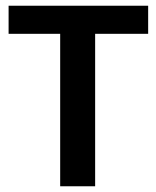

<svg xmlns="http://www.w3.org/2000/svg" viewBox="-20 -650 546 670"><path d="M497 -630V-532H312V0H190V-532H10V-630Z"/></svg>

Font: Mukta Malar SemiBold
Style: Regular
Weight: 600
Designer: Aadarsh Rajan, Girish Dalvi, Yashodeep Gholap
Foundry: Ek Type
Version: Version 2.538;PS 1.000;hotconv 16.6.51;makeotf.lib2.5.65220;